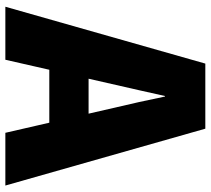

<svg xmlns="http://www.w3.org/2000/svg" viewBox="-54 -714 768 699"><g transform="rotate(90 329.5 -364.0)"><path d="M211 -728H448L655 0H463L351 -487L331 -581H329L308 -487L197 0H4ZM253 -303H407L438 -160H222Z"/></g></svg>

Font: Murecho Thin ExtraBold
Style: Regular
Weight: 800
Version: Version 1.010